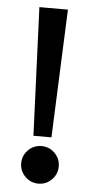

<svg xmlns="http://www.w3.org/2000/svg" viewBox="-52 -732 365 764"><g transform="rotate(5 131.0 -350.0)"><path d="M188 -700 167 -188H95L74 -700ZM206 -75Q206 -44 184 -22Q162 0 131 0Q100 0 78 -22Q56 -44 56 -75Q56 -106 78 -128Q100 -150 131 -150Q162 -150 184 -128Q206 -106 206 -75Z"/></g></svg>

Font: Bruno Ace
Style: Regular
Weight: 400
Version: Version 1.100; ttfautohint (v1.8.4.7-5d5b);gftools[0.9.27]